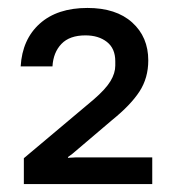

<svg xmlns="http://www.w3.org/2000/svg" viewBox="-20 -826 437 483"><path d="M40 -363V-428L216 -576Q246 -602 258 -622Q270 -642 270 -661V-672Q270 -704 249 -720.5Q228 -737 195 -737Q155 -737 134.5 -715.5Q114 -694 112 -659H32Q36 -727 80 -766.5Q124 -806 200 -806Q272 -806 312.5 -769.5Q353 -733 353 -674Q353 -630 331 -596Q309 -562 262 -524L162 -439L151 -431V-429L170 -430H363V-363Z"/></svg>

Font: Hubot Sans
Style: Regular
Weight: 400
Designer: Deni Anggara
Foundry: GitHub, Inc., Subsidiary of Microsoft Corporation
Version: Version 2.000